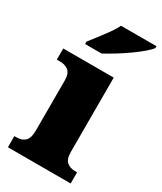

<svg xmlns="http://www.w3.org/2000/svg" viewBox="-193 -838 768 909"><g transform="rotate(30 191.0 -383.0)"><path d="M12 0V-61H24Q53 -61 70 -77Q87 -93 87 -135V-409Q87 -446 69 -460.5Q51 -475 24 -475H5V-536H281V-131Q281 -91 298.5 -76Q316 -61 344 -61H355V0ZM84 -619Q99 -638 119 -664Q139 -690 158.5 -717Q178 -744 188 -766H382V-756Q373 -743 349.5 -723Q326 -703 295 -681Q264 -659 232 -639.5Q200 -620 174 -606H84Z"/></g></svg>

Font: Noto Serif Telugu Black
Style: Regular
Weight: 900
Designer: Jelle Bosma - Monotype Design Team
Foundry: Monotype Imaging Inc.
Version: Version 2.005; ttfautohint (v1.8.4.7-5d5b)